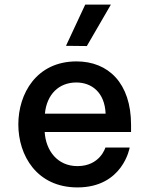

<svg xmlns="http://www.w3.org/2000/svg" viewBox="-20 -808 652 838"><path d="M464 -788H352L268 -608L359 -607ZM318 10C517 10 546 -164 546 -164H440C440 -164 417 -83 318 -83C231 -83 180 -150 175 -232H552V-263C552 -445 453 -540 314 -540C139 -540 60 -399 60 -265C60 -129 141 10 318 10ZM176 -312C184 -396 237 -448 313 -448C379 -448 437 -406 441 -312Z"/></svg>

Font: Be Vietnam Pro Medium
Style: Regular
Weight: 500
Designer: Lam Bao, Tony Le, Vietanh Nguyen
Foundry: Yellow Type Foundry
Version: Version 1.002